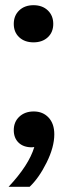

<svg xmlns="http://www.w3.org/2000/svg" viewBox="-20 -564 263 739"><path d="M13 155Q91 72 112 2L103 3Q70 3 51.5 -15Q33 -33 33 -63Q33 -95 54.5 -115Q76 -135 110 -135Q145 -135 167 -111.5Q189 -88 189 -47Q189 2 159.5 61.5Q130 121 94 155ZM164 -420.5Q143 -401 109 -401Q75 -401 54 -420.5Q33 -440 33 -472Q33 -504 54 -524Q75 -544 109 -544Q143 -544 164 -524Q185 -504 185 -472Q185 -440 164 -420.5Z"/></svg>

Font: Mona Sans
Style: Bold
Weight: 700
Designer: Deni Anggara
Foundry: GitHub
Version: Version 2.000;Glyphs 3.2.3 (3260)